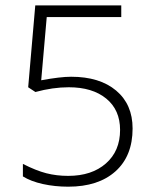

<svg xmlns="http://www.w3.org/2000/svg" viewBox="-20 -683 570 712"><path d="M243.7 -398.4Q349.6 -398.4 410.6 -347.2Q471.7 -295.9 471.7 -206.5Q471.7 -104.5 408.2 -47.6Q344.7 9.3 232.9 9.3Q183.6 9.3 139.2 -0.5Q94.7 -10.3 64.9 -28.8V-75.2Q113.8 -50.3 151.9 -40.5Q189.9 -30.8 232.9 -30.8Q320.3 -30.8 372.8 -76.9Q425.3 -123 425.3 -201.2Q425.3 -275.4 374 -317.4Q322.8 -359.4 234.9 -359.4Q175.8 -359.4 111.3 -341.8L84.5 -359.4L110.8 -663.1H429.7V-619.6H153.3L132.8 -385.3Q203.6 -398.4 243.7 -398.4Z"/></svg>

Font: Bpm'online Open Sans Light
Style: Regular
Weight: 300
Foundry: Ascender Corporation
Version: Version 1.10